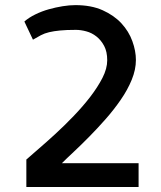

<svg xmlns="http://www.w3.org/2000/svg" viewBox="-20 -745 640 765"><path d="M521.5 -505.9Q521.5 -467.8 504.9 -427.2Q488.3 -386.7 460.9 -347.2Q433.6 -307.6 400.9 -270.5Q368.2 -233.4 335.4 -200.2Q302.7 -167 273.9 -140.1Q245.1 -113.3 226.6 -94.7H532.2V0H85V-109.4Q102.5 -125 133.8 -151.9Q165 -178.7 201.2 -211.9Q237.3 -245.1 273.4 -282.7Q309.6 -320.3 339.4 -358.9Q369.1 -397.5 388.2 -434.6Q407.2 -471.7 407.2 -504.9Q407.2 -539.1 395 -562Q382.8 -585 364.3 -599.6Q345.7 -614.3 323.7 -620.1Q301.8 -626 282.2 -626Q244.1 -626 219.2 -623.5Q194.3 -621.1 175.8 -616.7Q157.2 -612.3 142.6 -604.5Q127.9 -596.7 111.3 -586.9L77.1 -659.2Q94.7 -674.8 120.6 -687.5Q146.5 -700.2 174.3 -708Q202.1 -715.8 229.5 -720.2Q256.8 -724.6 280.3 -724.6Q343.8 -724.6 389.2 -704.1Q434.6 -683.6 463.9 -651.9Q493.2 -620.1 507.3 -581.1Q521.5 -542 521.5 -505.9Z"/></svg>

Font: Allerta
Style: Stencil
Weight: 400
Designer: Matt McInerney
Foundry: Matt McInerney
Version: Version 1.0